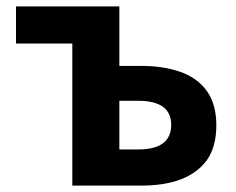

<svg xmlns="http://www.w3.org/2000/svg" viewBox="-20 -580 738 600"><path d="M206 -444H30V-560H353V-374H421Q490 -374 542 -356Q597 -337 626.5 -295.5Q656 -254 656 -189Q656 -120 626 -79Q568 0 421 0H206ZM515 -190Q515 -265 412 -265H353V-113H412Q515 -113 515 -190Z"/></svg>

Font: Merged Yaku Han JP
Style: Bold
Weight: 700
Designer: Ryoko NISHIZUKA 西塚涼子 (kana, bopomofo & ideographs); Paul D. Hunt (Latin, Greek & Cyrillic); Sandoll Communications 산돌커뮤니
Foundry: Adobe
Version: Version 2.004